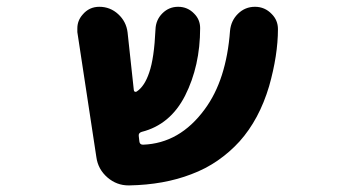

<svg xmlns="http://www.w3.org/2000/svg" viewBox="-20 -569 1040 571"><path d="M364.3 -17.6Q363.3 -17.6 362.3 -17.6Q327.1 -17.6 299.8 -41Q271.5 -65.4 266.6 -101.6L210 -473.6Q210 -478.5 210 -484.4Q210 -507.8 225.6 -525.4Q245.1 -548.8 275.4 -548.8Q307.6 -548.8 331.5 -526.9Q355.5 -504.9 359.4 -472.7L377.9 -301.8Q377.9 -297.9 380.9 -296.4Q383.8 -294.9 386.7 -296.9Q410.2 -312.5 423.8 -353.5Q438.5 -395.5 442.4 -481.4Q443.4 -509.8 462.9 -529.3Q482.4 -548.8 509.8 -548.8Q538.1 -548.8 557.6 -528.3Q575.2 -510.7 575.2 -485.4Q575.2 -373 530.3 -284.2Q486.3 -198.2 401.4 -176.8Q391.6 -173.8 392.6 -165L394.5 -148.4Q395.5 -138.7 405.3 -138.7Q514.6 -142.6 588.9 -244.1Q653.3 -331.1 664.1 -477.5Q667 -507.8 688 -528.3Q709 -548.8 738.3 -548.8Q767.6 -548.8 788.1 -527.3Q806.6 -508.8 806.6 -482.4Q806.6 -405.3 780.3 -312.5Q751 -213.9 692.4 -148.4Q663.1 -116.2 627 -91.3Q590.8 -66.4 548.8 -50.8Q467.8 -19.5 364.3 -17.6Z"/></svg>

Font: Rounded-X Mgen+ 1m bold
Style: Bold
Weight: 700
Designer: [Source Han Sans]
Ryoko NISHIZUKA  (kana & ideographs); Paul D. Hunt (Latin, Greek & Cyrillic); Wenlong ZHANG  (bopomofo
Version: Version 1.059.20150602